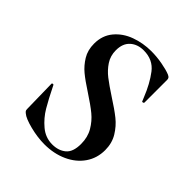

<svg xmlns="http://www.w3.org/2000/svg" viewBox="-182 -751 879 879"><g transform="rotate(45 257.5 -312.0)"><path d="M311 -360Q361 -328 391 -304Q421 -280 442 -245.5Q463 -211 463 -166Q463 -114 435 -73.5Q407 -33 357.5 -10.5Q308 12 247 12Q203 12 153.5 -0.5Q104 -13 87 -28Q82 -32 79.5 -35.5Q77 -39 77 -47L74 -206V-207Q74 -211 79 -211.5Q84 -212 85 -208Q115 -147 137.5 -109Q160 -71 194.5 -42Q229 -13 273 -13Q313 -13 339 -34.5Q365 -56 365 -108Q365 -152 345.5 -185Q326 -218 298 -241Q270 -264 221 -296Q173 -327 146.5 -349Q120 -371 101 -402Q82 -433 82 -475Q82 -528 112.5 -564.5Q143 -601 191 -618.5Q239 -636 292 -636Q327 -636 363 -629.5Q399 -623 421 -614Q430 -610 433 -605.5Q436 -601 436 -594V-447Q436 -444 431 -442.5Q426 -441 425 -444L417 -463Q392 -526 358.5 -570Q325 -614 265 -614Q225 -614 199.5 -591Q174 -568 174 -524Q174 -488 192.5 -460Q211 -432 238 -411Q265 -390 311 -360Z"/></g></svg>

Font: Cormorant Unicase
Style: Bold
Weight: 700
Designer: Christian Thalmann (Catharsis Fonts)
Foundry: Catharsis Fonts
Version: Version 4.000